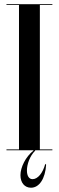

<svg xmlns="http://www.w3.org/2000/svg" viewBox="-20 -720 282 920"><path d="M231 -700H11V-696H71V-4H11V0H140V2C103 31 78 81.5 78 119.5C78 155.5 98 179.5 128.5 179.5C168.5 179.5 197 135.5 201 69.5L197 65C185.5 109 161 138.5 136 138.5C118 138.5 109 121 109 97C109 67.5 122.5 28 148.5 2V0H231V-4H171V-696H231Z"/></svg>

Font: Picaflor 96 pt
Style: Regular
Weight: 400
Designer: Ariel Martín Pérez
Foundry: Tunera Type Foundry
Version: Version 1.000;hotconv 1.0.109;makeotfexe 2.5.65596